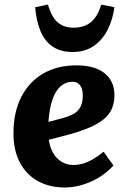

<svg xmlns="http://www.w3.org/2000/svg" viewBox="-20 -815 564 849"><path d="M318 -526Q398.5 -526 442.3 -491.3Q486 -456.5 486 -394.5Q486 -360 474.3 -333.5Q462.5 -307 438 -287.3Q413.5 -267.5 377.3 -251.8Q341 -236 291.5 -222L196 -197Q200 -165.5 214 -140.3Q228 -115 251.5 -100.3Q275 -85.5 305 -85.5Q327 -85.5 349 -92.3Q371 -99 393.3 -112.3Q415.5 -125.5 438 -144L481.5 -83.5Q463 -62.5 439 -44.7Q415 -27 386.3 -13.7Q357.5 -0.5 327.3 6.8Q297 14 267 14Q198 14 146.8 -14.7Q95.5 -43.5 67.5 -97.2Q39.5 -151 39.5 -225Q39.5 -318.5 74 -386Q108.5 -453.5 171 -489.8Q233.5 -526 318 -526ZM346 -393Q346 -412.5 340.8 -425.7Q335.5 -439 325.3 -446.2Q315 -453.5 299.5 -453.5Q271.5 -453.5 249 -434.5Q226.5 -415.5 212.5 -376.5Q198.5 -337.5 194 -276L260 -293.5Q288.5 -301.5 307.5 -312.8Q326.5 -324 336.3 -343.3Q346 -362.5 346 -393ZM301 -585Q248.5 -585 213.3 -608.7Q178 -632.5 159.3 -677Q140.5 -721.5 135.5 -783L192 -795Q208 -739 235.5 -715.8Q263 -692.5 305 -692.5Q353.5 -692.5 383.3 -718.3Q413 -744 427.5 -794.5L486 -783.5Q478.5 -727 455 -681.8Q431.5 -636.5 393 -610.7Q354.5 -585 301 -585Z"/></svg>

Font: Literata
Style: Italic
Weight: 400
Italic angle: -2°
Designer: Latin by Veronika Burian and Jose Scaglione. Greek by Irene Vlachou. Cyrillic by Vera Evstafieva
Foundry: TypeTogether
Version: Version 3.103;gftools[0.9.29]